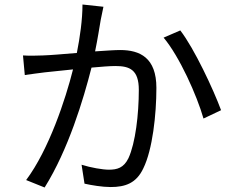

<svg xmlns="http://www.w3.org/2000/svg" viewBox="-20 -807 1040 852"><path d="M346 -787C346 -720 335 -643 321 -572C261 -567 203 -562 170 -561C139 -560 113 -559 82 -561L90 -474C116 -478 156 -483 179 -486C205 -489 253 -494 304 -499C271 -367 197 -143 96 -8L178 25C283 -143 350 -365 386 -507C429 -511 468 -514 492 -514C555 -514 596 -498 596 -408C596 -300 581 -172 550 -105C529 -62 500 -54 463 -54C436 -54 383 -63 342 -76L355 8C386 15 434 23 471 23C536 23 585 6 616 -60C657 -143 674 -299 674 -417C674 -551 601 -585 513 -585C489 -585 448 -582 402 -579C413 -632 422 -690 427 -719C431 -738 435 -759 439 -777ZM706 -640C776 -557 854 -383 883 -281L961 -318C927 -410 842 -592 780 -672Z"/></svg>

Font: Source Han Sans CN Regular
Style: Regular
Weight: 400
Designer: Ryoko NISHIZUKA (kana & ideographs); Paul D. Hunt (Latin, Greek & Cyrillic); Wenlong ZHANG (bopomofo); Sandoll Communica
Foundry: Adobe Systems Incorporated
Version: Version 1.004;PS 1.004;hotconv 1.0.82;makeotf.lib2.5.63406